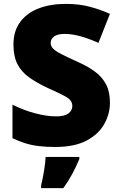

<svg xmlns="http://www.w3.org/2000/svg" viewBox="-20 -744 617 985"><path d="M544 -217Q544 -159 514.5 -107Q485 -55 423.5 -22.5Q362 10 264 10Q215 10 178.5 5.5Q142 1 110 -9Q78 -19 44 -35V-207Q102 -178 161 -162.5Q220 -147 268 -147Q311 -147 331 -162Q351 -177 351 -200Q351 -228 321.5 -245.5Q292 -263 222 -294Q169 -319 130 -346.5Q91 -374 70 -414Q49 -454 49 -515Q49 -584 83 -630.5Q117 -677 177.5 -700.5Q238 -724 318 -724Q388 -724 444 -708.5Q500 -693 544 -673L485 -524Q439 -545 394.5 -557.5Q350 -570 312 -570Q275 -570 257.5 -557Q240 -544 240 -524Q240 -507 253 -494Q266 -481 296.5 -465.5Q327 -450 380 -426Q432 -403 468.5 -375.5Q505 -348 524.5 -310.5Q544 -273 544 -217ZM387 72Q370 112 352 146Q334 180 305 221H191V207Q199 175 206 132Q213 89 214 61H387Z"/></svg>

Font: Noto Sans Thaana Black
Style: Regular
Weight: 900
Designer: David Williams
Foundry: Google Inc.
Version: Version 3.001; ttfautohint (v1.8.4.7-5d5b)